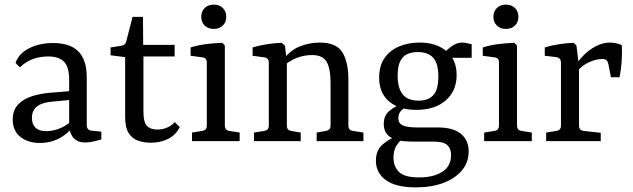

<svg xmlns="http://www.w3.org/2000/svg" viewBox="-20 -610 2735 830"><path d="M152 8Q102 8 68.5 -18Q35 -44 35 -93Q35 -135 59.5 -159.5Q84 -184 121 -195Q158 -206 196 -209L294 -217V-179L209 -171Q165 -168 141.5 -151Q118 -134 118 -100Q118 -73 133.5 -58Q149 -43 180 -43Q213 -43 245.5 -58Q278 -73 295 -95L304 -76Q283 -39 242.5 -15.5Q202 8 152 8ZM47 -338Q62 -380 107 -402Q152 -424 210 -424Q283 -424 319 -387.5Q355 -351 355 -276V-69Q355 -47 377 -45L418 -41V-7Q408 -4 387 1Q366 6 348 6Q318 6 300.5 -11Q283 -28 279 -61V-265Q279 -321 256.5 -343.5Q234 -366 188 -366Q154 -366 123 -355Q92 -344 66 -319Z M521 -363 458 -371V-405L504 -412Q514 -414 519 -418.5Q524 -423 526 -432L553 -537H598L599 -416H735V-366H600V-129Q600 -81 615.5 -65.5Q631 -50 659 -50Q682 -50 701.5 -58Q721 -66 735 -82L757 -61Q741 -27 707.5 -10Q674 7 632 7Q602 7 576.5 -2Q551 -11 536 -35Q521 -59 521 -103Z M952 -67Q952 -47 972 -44L1016 -37V0H810V-37L854 -44Q874 -47 874 -67V-340Q874 -360 855 -362L804 -369V-405Q836 -415 872.5 -419.5Q909 -424 941 -425L952 -413ZM958 -537Q958 -514 943 -499.5Q928 -485 904 -485Q880 -485 865 -499.5Q850 -514 850 -537Q850 -561 865 -575.5Q880 -590 904 -590Q928 -590 943 -575.5Q958 -561 958 -537Z M1349 0V-37L1389 -44Q1398 -46 1403.5 -51Q1409 -56 1409 -67V-252Q1409 -312 1392.5 -342Q1376 -372 1329 -372Q1292 -372 1258.5 -358Q1225 -344 1198 -317L1201 -348Q1233 -392 1275 -409Q1317 -426 1362 -426Q1434 -426 1460 -384Q1486 -342 1486 -266V-67Q1486 -47 1506 -44L1551 -37V0ZM1078 0V-37L1122 -44Q1142 -47 1142 -67V-340Q1142 -359 1123 -362L1072 -369V-405Q1102 -414 1135.5 -419Q1169 -424 1198 -425L1212 -412L1220 -340V-67Q1220 -47 1239 -44L1280 -37V0Z M2006 45Q2006 92 1976.5 127Q1947 162 1896 181Q1845 200 1778 200Q1691 200 1648 168.5Q1605 137 1605 85Q1605 40 1634 14.5Q1663 -11 1705 -25L1728 -18Q1709 -3 1695 18Q1681 39 1681 72Q1681 109 1704.5 133Q1728 157 1792 157Q1853 157 1891.5 133Q1930 109 1930 60Q1930 33 1914 17.5Q1898 2 1851 2H1758Q1700 2 1669.5 -16Q1639 -34 1639 -74Q1639 -111 1663.5 -131Q1688 -151 1718 -162L1737 -147Q1721 -140 1711.5 -128.5Q1702 -117 1702 -99Q1702 -77 1721 -68Q1740 -59 1784 -59H1873Q1939 -59 1972.5 -31.5Q2006 -4 2006 45ZM1954 -286Q1954 -217 1907 -176Q1860 -135 1780 -135Q1731 -135 1695 -151Q1659 -167 1639 -198Q1619 -229 1619 -275Q1619 -326 1642.5 -359.5Q1666 -393 1706 -409.5Q1746 -426 1794 -426Q1866 -426 1910 -389Q1954 -352 1954 -286ZM1699 -283Q1699 -230 1720.5 -202.5Q1742 -175 1790 -175Q1832 -175 1853.5 -199Q1875 -223 1875 -279Q1875 -335 1853 -360Q1831 -385 1785 -385Q1761 -385 1741.5 -376.5Q1722 -368 1710.5 -346Q1699 -324 1699 -283ZM1914 -360 1894 -376Q1915 -398 1935.5 -412Q1956 -426 1978 -426Q1987 -426 1998 -423.5Q2009 -421 2019 -419V-360Z M2215 -67Q2215 -47 2235 -44L2279 -37V0H2073V-37L2117 -44Q2137 -47 2137 -67V-340Q2137 -360 2118 -362L2067 -369V-405Q2099 -415 2135.5 -419.5Q2172 -424 2204 -425L2215 -413ZM2221 -537Q2221 -514 2206 -499.5Q2191 -485 2167 -485Q2143 -485 2128 -499.5Q2113 -514 2113 -537Q2113 -561 2128 -575.5Q2143 -590 2167 -590Q2191 -590 2206 -575.5Q2221 -561 2221 -537Z M2465 -321Q2478 -345 2501.5 -369.5Q2525 -394 2555.5 -410Q2586 -426 2618 -426Q2629 -426 2643.5 -423Q2658 -420 2668 -415Q2670 -385 2667.5 -346.5Q2665 -308 2658 -276H2621L2610 -333Q2607 -345 2601.5 -350Q2596 -355 2585 -355Q2556 -355 2525 -340.5Q2494 -326 2469 -295ZM2483 -322V-67Q2483 -46 2504 -44L2577 -36V0H2341V-37L2385 -44Q2405 -47 2405 -67V-338Q2405 -360 2385 -363L2335 -369V-405Q2364 -414 2397.5 -419Q2431 -424 2460 -425L2472 -413Z"/></svg>

Font: Rasa
Style: Regular
Weight: 400
Designer: Anna Giedrys (Yrsa+Rasa design), David Brezina (Yrsa art-direction, Rasa art-direction, design)
Foundry: Rosetta Type Foundry
Version: Version 2.004